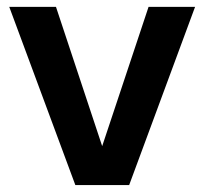

<svg xmlns="http://www.w3.org/2000/svg" viewBox="-20 -536 592 556"><path d="M354 0H198.2L6.8 -516.1H142.1L275.9 -112.8L410.2 -516.1H544.9Z"/></svg>

Font: Creato Display
Style: Bold
Weight: 700
Version: Version 1.000